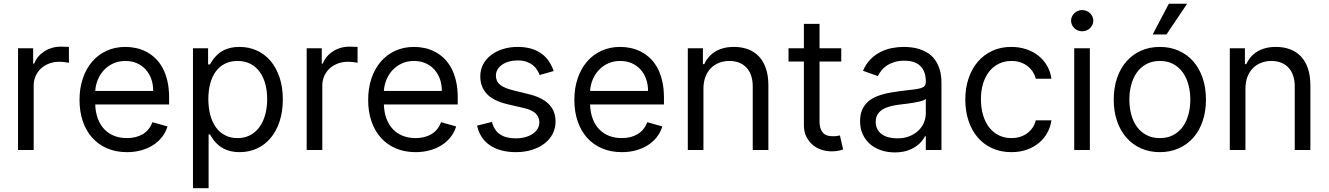

<svg xmlns="http://www.w3.org/2000/svg" viewBox="-20 -804 7120 1029"><path d="M76.7 -545.5H157.7V-463.1H163.4Q170.8 -483.3 184.8 -500Q198.9 -516.7 217.5 -528.8Q236.2 -540.8 258.5 -547.4Q280.9 -554 305.4 -554Q310 -554 316.2 -553.8Q322.4 -553.6 328.5 -553.4Q334.5 -553.3 340.2 -553.1Q345.9 -552.9 349.4 -552.6V-467.3Q347.3 -468 342.2 -468.9Q337 -469.8 330.1 -470.7Q323.2 -471.6 315 -472.3Q306.8 -473 298.3 -473Q268.5 -473 243.3 -463.4Q218 -453.8 199.6 -436.8Q181.1 -419.7 170.8 -396.3Q160.5 -372.9 160.5 -345.2V0H76.7Z M660.5 11.4Q601.6 11.4 554.3 -8.9Q507.1 -29.1 474.3 -65.9Q441.4 -102.6 423.8 -154.1Q406.2 -205.6 406.2 -268.5Q406.2 -331.3 423.8 -383.5Q441.4 -435.7 473.7 -473.4Q506 -511 551.3 -531.8Q596.6 -552.6 652 -552.6Q680.4 -552.6 708.8 -546.5Q737.2 -540.5 763.3 -527Q789.4 -513.5 811.8 -492.4Q834.2 -471.2 850.9 -440.9Q867.5 -410.5 877 -370.6Q886.4 -330.6 886.4 -279.8V-244.3H490.4Q491.8 -200.6 504.8 -166.9Q517.8 -133.2 540.1 -110.3Q562.5 -87.4 593 -75.6Q623.6 -63.9 660.5 -63.9Q709.9 -63.9 745.4 -85.2Q780.9 -106.5 796.9 -149.1L877.8 -126.4Q868.3 -95.5 848.7 -70.1Q829.2 -44.7 801.1 -26.6Q773.1 -8.5 737.6 1.4Q702.1 11.4 660.5 11.4ZM801.1 -316.8Q801.1 -351.6 790.7 -380.9Q780.2 -410.2 760.7 -431.6Q741.1 -453.1 713.6 -465.2Q686.1 -477.3 652 -477.3Q616.1 -477.3 587.2 -464.1Q558.2 -451 537.5 -428.8Q516.7 -406.6 504.6 -377.7Q492.5 -348.7 490.4 -316.8Z M1014.2 -545.5H1095.2V-458.8H1105.1Q1109.7 -465.9 1115.8 -475.7Q1121.8 -485.4 1130.5 -495.7Q1139.2 -506 1150.9 -516.3Q1162.6 -526.6 1178.6 -534.6Q1194.6 -542.6 1215.4 -547.6Q1236.2 -552.6 1262.8 -552.6Q1314.6 -552.6 1357.4 -532.8Q1400.2 -513.1 1430.9 -476.4Q1461.6 -439.6 1478.7 -387.8Q1495.7 -335.9 1495.7 -271.3Q1495.7 -206.3 1478.7 -154.1Q1461.6 -101.9 1431.1 -65.2Q1400.6 -28.4 1358 -8.5Q1315.3 11.4 1264.2 11.4Q1237.9 11.4 1217.2 6.4Q1196.4 1.4 1180.2 -6.7Q1164.1 -14.9 1152.2 -25Q1140.3 -35.2 1131.2 -45.8Q1122.2 -56.5 1115.9 -66.4Q1109.7 -76.3 1105.1 -83.8H1098V204.5H1014.2ZM1096.6 -272.7Q1096.6 -226.6 1106.9 -188Q1117.2 -149.5 1136.9 -122Q1156.6 -94.5 1185.9 -79.2Q1215.2 -63.9 1252.8 -63.9Q1292.3 -63.9 1322.1 -80.3Q1351.9 -96.6 1371.8 -124.8Q1391.7 -153.1 1401.8 -191.1Q1411.9 -229 1411.9 -272.7Q1411.9 -316.1 1402 -353.3Q1392 -390.6 1372.3 -418.1Q1352.6 -445.7 1322.8 -461.5Q1293 -477.3 1252.8 -477.3Q1214.5 -477.3 1185.4 -462.5Q1156.2 -447.8 1136.5 -420.8Q1116.8 -393.8 1106.7 -356.2Q1096.6 -318.5 1096.6 -272.7Z M1623.6 -545.5H1704.5V-463.1H1710.2Q1717.7 -483.3 1731.7 -500Q1745.7 -516.7 1764.4 -528.8Q1783 -540.8 1805.4 -547.4Q1827.8 -554 1852.3 -554Q1856.9 -554 1863.1 -553.8Q1869.3 -553.6 1875.4 -553.4Q1881.4 -553.3 1887.1 -553.1Q1892.8 -552.9 1896.3 -552.6V-467.3Q1894.2 -468 1889 -468.9Q1883.9 -469.8 1877 -470.7Q1870 -471.6 1861.9 -472.3Q1853.7 -473 1845.2 -473Q1815.3 -473 1790.1 -463.4Q1764.9 -453.8 1746.4 -436.8Q1728 -419.7 1717.7 -396.3Q1707.4 -372.9 1707.4 -345.2V0H1623.6Z M2207.4 11.4Q2148.4 11.4 2101.2 -8.9Q2054 -29.1 2021.1 -65.9Q1988.3 -102.6 1970.7 -154.1Q1953.1 -205.6 1953.1 -268.5Q1953.1 -331.3 1970.7 -383.5Q1988.3 -435.7 2020.6 -473.4Q2052.9 -511 2098.2 -531.8Q2143.5 -552.6 2198.9 -552.6Q2227.3 -552.6 2255.7 -546.5Q2284.1 -540.5 2310.2 -527Q2336.3 -513.5 2358.7 -492.4Q2381 -471.2 2397.7 -440.9Q2414.4 -410.5 2423.8 -370.6Q2433.2 -330.6 2433.2 -279.8V-244.3H2037.3Q2038.7 -200.6 2051.7 -166.9Q2064.6 -133.2 2087 -110.3Q2109.4 -87.4 2139.9 -75.6Q2170.5 -63.9 2207.4 -63.9Q2256.7 -63.9 2292.3 -85.2Q2327.8 -106.5 2343.8 -149.1L2424.7 -126.4Q2415.1 -95.5 2395.6 -70.1Q2376.1 -44.7 2348 -26.6Q2320 -8.5 2284.4 1.4Q2248.9 11.4 2207.4 11.4ZM2348 -316.8Q2348 -351.6 2337.5 -380.9Q2327.1 -410.2 2307.5 -431.6Q2288 -453.1 2260.5 -465.2Q2233 -477.3 2198.9 -477.3Q2163 -477.3 2134.1 -464.1Q2105.1 -451 2084.3 -428.8Q2063.6 -406.6 2051.5 -377.7Q2039.4 -348.7 2037.3 -316.8Z M2872.2 -402Q2866.8 -416.2 2858 -430Q2849.1 -443.9 2835.2 -455.1Q2821.4 -466.3 2801.5 -473.2Q2781.6 -480.1 2754.3 -480.1Q2729.4 -480.1 2707.9 -474.1Q2686.4 -468 2671 -457.2Q2655.5 -446.4 2646.7 -431.6Q2637.8 -416.9 2637.8 -399.1Q2637.8 -383.5 2643.3 -371.3Q2648.8 -359 2660.3 -349.6Q2671.9 -340.2 2689.6 -332.9Q2707.4 -325.6 2731.5 -319.6L2812.5 -299.7Q2885.7 -282 2921.5 -245.6Q2957.4 -209.2 2957.4 -152Q2957.4 -116.8 2941.9 -86.8Q2926.5 -56.8 2898.4 -35Q2870.4 -13.1 2831.1 -0.9Q2791.9 11.4 2744.3 11.4Q2702.4 11.4 2667.6 2.1Q2632.8 -7.1 2606.2 -25Q2579.5 -43 2562 -69.4Q2544.4 -95.9 2536.9 -130.7L2616.5 -150.6Q2627.8 -106.2 2659.4 -84.3Q2691.1 -62.5 2742.9 -62.5Q2772.4 -62.5 2796 -69.2Q2819.6 -76 2836.1 -87.5Q2852.6 -99.1 2861.7 -114.7Q2870.7 -130.3 2870.7 -147.7Q2870.7 -176.1 2851 -195.5Q2831.3 -214.8 2789.8 -224.4L2698.9 -245.7Q2623.9 -263.5 2589 -301Q2554 -338.4 2554 -394.9Q2554 -429.7 2569.1 -458.6Q2584.2 -487.6 2611 -508.3Q2637.8 -529.1 2674.5 -540.8Q2711.3 -552.6 2754.3 -552.6Q2794.7 -552.6 2826.3 -543.3Q2858 -534.1 2881.6 -517Q2905.2 -500 2921.3 -476.2Q2937.5 -452.4 2947.4 -423.3Z M3312.5 11.4Q3253.6 11.4 3206.3 -8.9Q3159.1 -29.1 3126.2 -65.9Q3093.4 -102.6 3075.8 -154.1Q3058.2 -205.6 3058.2 -268.5Q3058.2 -331.3 3075.8 -383.5Q3093.4 -435.7 3125.7 -473.4Q3158 -511 3203.3 -531.8Q3248.6 -552.6 3304 -552.6Q3332.4 -552.6 3360.8 -546.5Q3389.2 -540.5 3415.3 -527Q3441.4 -513.5 3463.8 -492.4Q3486.2 -471.2 3502.8 -440.9Q3519.5 -410.5 3528.9 -370.6Q3538.4 -330.6 3538.4 -279.8V-244.3H3142.4Q3143.8 -200.6 3156.8 -166.9Q3169.7 -133.2 3192.1 -110.3Q3214.5 -87.4 3245 -75.6Q3275.6 -63.9 3312.5 -63.9Q3361.9 -63.9 3397.4 -85.2Q3432.9 -106.5 3448.9 -149.1L3529.8 -126.4Q3520.2 -95.5 3500.7 -70.1Q3481.2 -44.7 3453.1 -26.6Q3425.1 -8.5 3389.6 1.4Q3354 11.4 3312.5 11.4ZM3453.1 -316.8Q3453.1 -351.6 3442.6 -380.9Q3432.2 -410.2 3412.6 -431.6Q3393.1 -453.1 3365.6 -465.2Q3338.1 -477.3 3304 -477.3Q3268.1 -477.3 3239.2 -464.1Q3210.2 -451 3189.5 -428.8Q3168.7 -406.6 3156.6 -377.7Q3144.5 -348.7 3142.4 -316.8Z M3750 0H3666.2V-545.5H3747.2V-460.2H3754.3Q3763.8 -481.2 3778.4 -498Q3793 -514.9 3812.7 -527.2Q3832.4 -539.4 3857.4 -546Q3882.5 -552.6 3913.4 -552.6Q3954.9 -552.6 3988.8 -540Q4022.7 -527.3 4047.1 -501.8Q4071.4 -476.2 4084.7 -437.5Q4098 -398.8 4098 -346.6V0H4014.2V-340.9Q4014.2 -372.9 4005.7 -398.3Q3997.2 -423.7 3981 -441.2Q3964.8 -458.8 3941.6 -468Q3918.3 -477.3 3889.2 -477.3Q3859 -477.3 3833.6 -467.3Q3808.2 -457.4 3789.6 -438.4Q3771 -419.4 3760.5 -391.7Q3750 -364 3750 -328.1Z M4488.6 -474.4H4372.2V-156.2Q4372.2 -129.6 4378.4 -113.5Q4384.6 -97.3 4394.7 -88.4Q4404.8 -79.5 4417.8 -76.7Q4430.8 -73.9 4444.6 -73.9Q4458.5 -73.9 4467.3 -75.5Q4476.2 -77.1 4481.5 -78.1L4498.6 -2.8Q4490.1 0.4 4474.8 3.7Q4459.5 7.1 4436.1 7.1Q4409.4 7.1 4383 -1.4Q4356.5 -9.9 4335.6 -27.5Q4314.6 -45.1 4301.5 -71.6Q4288.4 -98 4288.4 -133.5V-474.4H4206V-545.5H4288.4V-676.1H4372.2V-545.5H4488.6Z M4775.6 12.8Q4736.9 12.8 4702.8 1.6Q4668.7 -9.6 4643.6 -31.1Q4618.6 -52.6 4604 -83.8Q4589.5 -115.1 4589.5 -154.8Q4589.5 -186.1 4598.2 -209.2Q4606.9 -232.2 4622 -249.1Q4637.1 -266 4657.5 -277.2Q4677.9 -288.4 4701.3 -295.6Q4724.8 -302.9 4750.4 -307.5Q4775.9 -312.1 4801.1 -315.3Q4838.4 -320.3 4865.1 -323Q4891.7 -325.6 4908.7 -329.9Q4925.8 -334.2 4933.8 -342Q4941.8 -349.8 4941.8 -365.1V-367.9Q4941.8 -420.5 4913.2 -449.6Q4884.6 -478.7 4826.7 -478.7Q4796.9 -478.7 4773.4 -471.4Q4750 -464.1 4732.6 -452.4Q4715.2 -440.7 4703.5 -426Q4691.8 -411.2 4684.7 -396.3L4605.1 -424.7Q4621.1 -462 4645.8 -486.7Q4670.5 -511.4 4699.8 -525.9Q4729 -540.5 4761 -546.5Q4793 -552.6 4823.9 -552.6Q4841.3 -552.6 4862.9 -550.2Q4884.6 -547.9 4907 -541Q4929.3 -534.1 4950.8 -521Q4972.3 -507.8 4988.8 -486.3Q5005.3 -464.8 5015.4 -433.8Q5025.6 -402.7 5025.6 -359.4V0H4941.8V-73.9H4937.5Q4931.1 -60.7 4918.3 -45.5Q4905.5 -30.2 4885.8 -17.2Q4866.1 -4.3 4838.8 4.3Q4811.4 12.8 4775.6 12.8ZM4788.4 -62.5Q4825.6 -62.5 4854.2 -74Q4882.8 -85.6 4902.3 -104.4Q4921.9 -123.2 4931.8 -147.5Q4941.8 -171.9 4941.8 -197.4V-274.1Q4938.2 -269.9 4928.6 -266.2Q4919 -262.4 4905.9 -259.4Q4892.8 -256.4 4877.3 -253.7Q4861.9 -251.1 4846.9 -249.1Q4832 -247.2 4818.9 -245.6Q4805.8 -244 4796.9 -242.9Q4772.4 -239.7 4750 -233.8Q4727.6 -228 4710.6 -217.5Q4693.5 -207 4683.4 -190.9Q4673.3 -174.7 4673.3 -150.6Q4673.3 -128.9 4681.8 -112.4Q4690.3 -95.9 4705.8 -84.7Q4721.2 -73.5 4742.4 -68Q4763.5 -62.5 4788.4 -62.5Z M5400.6 11.4Q5343 11.4 5297.2 -9.6Q5251.4 -30.5 5219.5 -68Q5187.5 -105.5 5170.5 -157.1Q5153.4 -208.8 5153.4 -269.9Q5153.4 -332.4 5171 -384.2Q5188.6 -436.1 5220.9 -473.5Q5253.2 -511 5298.5 -531.8Q5343.8 -552.6 5399.1 -552.6Q5442.5 -552.6 5479.6 -540.3Q5516.7 -528.1 5544.9 -505.7Q5573.2 -483.3 5591.4 -451.9Q5609.7 -420.5 5615.1 -382.1H5531.2Q5526.6 -400.9 5516 -418Q5505.3 -435 5488.8 -448.3Q5472.3 -461.6 5450.3 -469.5Q5428.3 -477.3 5400.6 -477.3Q5364 -477.3 5333.8 -462.7Q5303.6 -448.2 5282.1 -421.3Q5260.7 -394.5 5248.9 -356.9Q5237.2 -319.2 5237.2 -272.7Q5237.2 -225.5 5248.8 -186.8Q5260.3 -148.1 5281.6 -120.9Q5302.9 -93.8 5333.1 -78.8Q5363.3 -63.9 5400.6 -63.9Q5425.1 -63.9 5446.4 -70.5Q5467.7 -77.1 5484.6 -89.3Q5501.4 -101.6 5513.5 -119.1Q5525.6 -136.7 5531.2 -159.1H5615.1Q5609.7 -122.9 5592.5 -91.8Q5575.3 -60.7 5547.8 -37.8Q5520.2 -14.9 5483.1 -1.8Q5446 11.4 5400.6 11.4Z M5737.2 -545.5H5821V0H5737.2ZM5779.8 -636.4Q5767.8 -636.4 5756.7 -640.8Q5745.7 -645.2 5737.7 -653.1Q5729.8 -660.9 5725 -671.2Q5720.2 -681.5 5720.2 -693.2Q5720.2 -704.9 5725 -715.2Q5729.8 -725.5 5737.7 -733.3Q5745.7 -741.1 5756.7 -745.6Q5767.8 -750 5779.8 -750Q5792.3 -750 5803.1 -745.6Q5813.9 -741.1 5821.9 -733.3Q5829.9 -725.5 5834.7 -715.2Q5839.5 -704.9 5839.5 -693.2Q5839.5 -681.5 5834.7 -671.2Q5829.9 -660.9 5821.9 -653.1Q5813.9 -645.2 5803.1 -640.8Q5792.3 -636.4 5779.8 -636.4Z M6196 11.4Q6140.6 11.4 6095.2 -8.9Q6049.7 -29.1 6017.2 -65.9Q5984.7 -102.6 5966.8 -154.7Q5948.9 -206.7 5948.9 -269.9Q5948.9 -333.8 5966.8 -386Q5984.7 -438.2 6017.2 -475.1Q6049.7 -512.1 6095.2 -532.3Q6140.6 -552.6 6196 -552.6Q6251.4 -552.6 6297.1 -532.3Q6342.7 -512.1 6375.2 -475.1Q6407.7 -438.2 6425.4 -386Q6443.2 -333.8 6443.2 -269.9Q6443.2 -206.7 6425.4 -154.7Q6407.7 -102.6 6375.2 -65.9Q6342.7 -29.1 6297.1 -8.9Q6251.4 11.4 6196 11.4ZM6196 -63.9Q6238.3 -63.9 6269 -80.8Q6299.7 -97.7 6319.8 -125.9Q6339.8 -154.1 6349.6 -191.6Q6359.4 -229 6359.4 -269.9Q6359.4 -311.1 6349.6 -348.5Q6339.8 -386 6319.8 -414.6Q6299.7 -443.2 6269 -460.2Q6238.3 -477.3 6196 -477.3Q6154.1 -477.3 6123.2 -460.2Q6092.3 -443.2 6072.3 -414.6Q6052.2 -386 6042.4 -348.5Q6032.7 -311.1 6032.7 -269.9Q6032.7 -229 6042.4 -191.6Q6052.2 -154.1 6072.3 -125.9Q6092.3 -97.7 6123.2 -80.8Q6154.1 -63.9 6196 -63.9ZM6244.3 -784.1H6342.3L6231.5 -619.3H6157.7Z M6654.8 0H6571V-545.5H6652V-460.2H6659.1Q6668.7 -481.2 6683.2 -498Q6697.8 -514.9 6717.5 -527.2Q6737.2 -539.4 6762.3 -546Q6787.3 -552.6 6818.2 -552.6Q6859.7 -552.6 6893.6 -540Q6927.6 -527.3 6951.9 -501.8Q6976.2 -476.2 6989.5 -437.5Q7002.8 -398.8 7002.8 -346.6V0H6919V-340.9Q6919 -372.9 6910.5 -398.3Q6902 -423.7 6885.8 -441.2Q6869.7 -458.8 6846.4 -468Q6823.2 -477.3 6794 -477.3Q6763.8 -477.3 6738.5 -467.3Q6713.1 -457.4 6694.4 -438.4Q6675.8 -419.4 6665.3 -391.7Q6654.8 -364 6654.8 -328.1Z"/></svg>

Font: Fast_Sans-Dotted
Style: Regular
Weight: 400
Version: Version 3.018